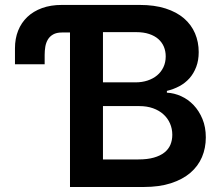

<svg xmlns="http://www.w3.org/2000/svg" viewBox="-20 -747 885 767"><path d="M259.6 -617.2H227.6Q206 -617.2 192.3 -609.4Q178.6 -601.6 171.2 -589Q163.7 -576.3 161 -560.4Q158.4 -544.4 158.4 -527.7V-490.4H39.8V-554Q39.8 -592.7 52.4 -624.5Q65 -656.2 89.1 -679.2Q113.3 -702.1 147.9 -714.7Q182.5 -727.3 226.6 -727.3H538Q597.3 -727.3 641.5 -713.1Q685.7 -698.9 715 -673.7Q744.3 -648.4 759.1 -613.8Q773.8 -579.2 773.8 -538.7Q773.8 -505.7 763.8 -479.6Q753.9 -453.5 736.9 -434.3Q719.8 -415.1 696.6 -402.7Q673.3 -390.3 646.7 -383.9V-376.8Q675.8 -375.4 703.7 -362.7Q731.5 -350.1 753.4 -327.2Q775.2 -304.3 788.7 -271.8Q802.2 -239.3 802.2 -198.2Q802.2 -155.5 786.8 -119.3Q771.3 -83.1 740.4 -56.6Q709.5 -30.2 663 -15.1Q616.5 0 554 0H259.6ZM533 -110.1Q568.9 -110.1 594.5 -117.4Q620 -124.6 636.5 -137.6Q653.1 -150.6 660.7 -168.7Q668.3 -186.8 668.3 -208.5Q668.3 -233 659.1 -253.9Q649.9 -274.9 632.8 -290.3Q615.8 -305.8 591.4 -314.5Q567.1 -323.2 536.6 -323.2H391.3V-110.1ZM521.7 -418Q547.2 -418 569.2 -425.2Q591.3 -432.5 607.4 -445.8Q623.6 -459.2 632.8 -478.5Q642 -497.9 642 -521.7Q642 -542.6 634.6 -560.4Q627.1 -578.1 612.4 -591.1Q597.7 -604 575.6 -611.3Q553.6 -618.6 524.5 -618.6H391.3V-418Z"/></svg>

Font: Interop SemBd
Style: Regular
Weight: 600
Designer: Rasmus Andersson, Google, Jang Haemin
Foundry: jhaemin
Version: Version 1.008